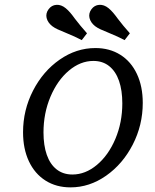

<svg xmlns="http://www.w3.org/2000/svg" viewBox="-20 -787 662 818"><path d="M78.2 -223.5Q78.2 -317.9 120.7 -400.7Q163.2 -483.5 234.2 -532.9Q305.1 -582.3 386.5 -582.3Q447 -582.3 492.7 -553.6Q538.4 -524.9 563.3 -471.9Q588.2 -418.9 588.2 -348.5Q588.2 -254.1 545.7 -171.2Q503.1 -88.3 432.2 -38.5Q361.2 11.3 280.6 11.3Q219.4 11.3 173.7 -17.8Q128 -46.9 103.1 -99.9Q78.2 -153 78.2 -223.5ZM501.1 -346.7Q501.1 -401.8 487.1 -442.4Q473 -483 445.3 -505.2Q417.6 -527.4 377.8 -527.4Q322.6 -527.4 273.6 -486.2Q224.6 -445 194.9 -374.7Q165.3 -304.4 165.3 -222.8Q165.3 -167.7 179.3 -127.5Q193.4 -87.2 221.1 -65.4Q248.8 -43.5 288.6 -43.5Q343.8 -43.5 392.8 -84.4Q441.8 -125.3 471.5 -195.2Q501.1 -265.1 501.1 -346.7ZM256.2 -649Q239.6 -655.5 225.9 -661.9Q212.2 -668.2 202.5 -675.6Q183.2 -690.9 178.6 -710.4Q174 -729.8 186.8 -747.4Q199.7 -765 220.2 -766.4Q240.7 -767.8 260 -752Q269.8 -744 279.5 -732.7Q289.1 -721.4 299.3 -707.1Q309.8 -693.4 323 -677.3Q336.3 -661.2 350.7 -645.1L328.3 -616.1Q302.8 -629.9 256.2 -649ZM438.9 -649Q422.2 -655.5 408.5 -661.9Q394.8 -668.2 385.1 -675.6Q365.9 -690.9 361.3 -710.4Q356.7 -729.8 369.4 -747.4Q382.3 -765 402.8 -766.4Q423.3 -767.8 442.6 -752Q452.4 -744 462.1 -732.7Q471.7 -721.4 482 -707.1Q492.4 -693.4 505.6 -677.3Q518.9 -661.2 533.3 -645.1L510.9 -616.1Q485.5 -629.9 438.9 -649Z"/></svg>

Font: Playfair Micro SmCond SmLight
Style: Italic
Weight: 360
Width: 4
Italic angle: -15.6°
Designer: Claus Eggers Sørensen
Foundry: Claus Eggers Sørensen
Version: Version 2.203;Glyphs 3.3 (3326)